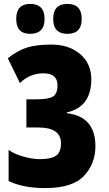

<svg xmlns="http://www.w3.org/2000/svg" viewBox="-20 -952 558 982"><path d="M325 -779Q398 -779 398 -855Q398 -932 325 -932Q252 -932 252 -855Q252 -779 325 -779ZM134 -779Q208 -779 208 -855Q208 -932 134 -932Q63 -932 63 -855Q63 -779 134 -779ZM243 -724Q167 -724 118.5 -709Q70 -694 20 -654L82 -527Q132 -577 202 -577Q274 -577 274 -516Q274 -473 251.5 -458.5Q229 -444 168 -444H115V-300H175Q292 -300 292 -219Q292 -174 267 -156Q242 -138 183 -138Q146 -138 100 -151Q54 -164 24 -185V-26Q99 10 211 10Q351 10 409.5 -52.5Q468 -115 468 -204Q468 -356 322 -373V-377Q447 -405 447 -547Q447 -626 390.5 -675Q334 -724 243 -724Z"/></svg>

Font: Noto Sans Display Condensed Black
Style: Regular
Weight: 900
Width: 3
Designer: Monotype Design team
Foundry: Monotype Imaging Inc.
Version: 1.000